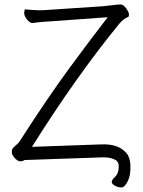

<svg xmlns="http://www.w3.org/2000/svg" viewBox="-20 -720 640 859"><path d="M490 76Q513 57 511 21Q511 1 489.5 -8Q468 -17 436 -16L90 -4Q67 11 46 -13Q33 -28 33 -37.5Q33 -47 34.5 -52Q36 -57 49 -68Q62 -79 66 -85Q194 -284 288.5 -412.5Q383 -541 455 -634L462 -643L199 -624Q175 -623 154.5 -620.5Q134 -618 124 -617H123Q115 -617 101.5 -632Q88 -647 88 -664L91 -678H93Q137 -674 155.5 -674Q174 -674 198 -676L440 -692Q464 -694 485.5 -697Q507 -700 519.5 -700Q532 -700 544.5 -682.5Q557 -665 557 -655Q557 -645 553 -644Q533 -637 513 -613Q321 -378 123 -63L433 -74Q506 -77 541 -40Q562 -21 563.5 21.5Q565 64 551.5 91Q538 118 523.5 118.5Q509 119 494.5 111Q480 103 480 94.5Q480 86 490 76ZM511 21ZM93 -678Z"/></svg>

Font: LXGW WenKai TC Light
Style: Regular
Weight: 300
Designer: LXGW / Fontworks Inc.
Foundry: LXGW / Fontworks Inc.
Version: Version 1.330